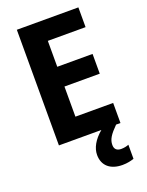

<svg xmlns="http://www.w3.org/2000/svg" viewBox="-172 -798 851 1114"><g transform="rotate(-20 253.0 -240.5)"><path d="M369 104C369 70 386 44 430 0H457V-124H224V-310H442V-432H224V-592H457V-714H77V0H339C290 41 266 86 266 128C266 194 311 233 386 233C416 233 439 227 457 221V134C446 139 428 143 410 143C384 143 369 130 369 104Z"/></g></svg>

Font: Noto Sans Myanmar UI SemiCondensed
Style: Bold
Weight: 700
Width: 4
Designer: Monotype Design Team
Foundry: Monotype Imaging Inc.
Version: Version 2.103